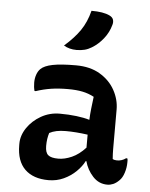

<svg xmlns="http://www.w3.org/2000/svg" viewBox="-56 -857 713 914"><g transform="rotate(5 300.0 -400.5)"><path d="M504 -353V-166Q504 -153 504.5 -141Q505 -129 506 -117Q514 -112 527 -112Q538 -112 549 -115.5Q560 -119 569 -126H575Q577 -121 577 -117Q577 -113 577 -107Q577 -82 569 -57Q561 -32 547 -19Q533 -5 519 1Q505 7 491 7Q450 7 421.5 -24Q393 -55 382 -96H379Q366 -70 341 -45.5Q316 -21 282.5 -5.5Q249 10 210 10Q137 10 97 -29Q57 -68 57 -144V-151Q57 -190 81.5 -226.5Q106 -263 147 -286.5Q188 -310 237 -310Q279 -310 316 -305.5Q353 -301 379 -293Q380 -319 383 -346Q386 -373 390 -404Q364 -418 334.5 -424Q305 -430 265 -430Q221 -430 185 -424.5Q149 -419 113 -407H107Q102 -425 102 -447Q102 -467 108 -484.5Q114 -502 125 -513Q142 -530 182 -538Q222 -546 293 -546Q361 -546 408 -518Q455 -490 479.5 -445.5Q504 -401 504 -353ZM185 -151Q185 -120 199 -108Q213 -96 248 -96Q278 -96 312 -111Q346 -126 377 -160V-222Q349 -226 322.5 -228Q296 -230 272 -230Q247 -230 228 -226Q209 -222 194 -214Q185 -186 185 -153ZM344 -811Q372 -811 394 -807.5Q416 -804 432 -796Q446 -789 449.5 -777.5Q453 -766 449 -753Q439 -716 415 -686Q391 -656 361 -638Q345 -628 327.5 -623.5Q310 -619 289 -619Q254 -619 228 -635Q275 -676 302.5 -716Q330 -756 344 -811Z"/></g></svg>

Font: Recursive Sn Csl St SmB
Style: Regular
Weight: 600
Version: Version 1.079;hotconv 1.0.112;makeotfexe 2.5.65598; ttfautoh